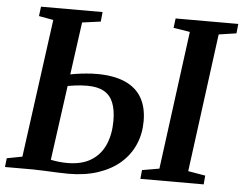

<svg xmlns="http://www.w3.org/2000/svg" viewBox="-52 -807 1109 876"><g transform="rotate(5 502.0 -369.0)"><path d="M292 5.5Q269 5.5 239.5 4.2Q210 3 181 1.5Q152 0 130 0H1L5.5 -40.5L76 -54L162 -687.5L95.5 -699.5L101 -743H383L378.5 -699L294 -687.5L206.5 -51Q223 -47.5 243 -45.2Q263 -43 282.5 -43Q349 -43 391.8 -69.8Q434.5 -96.5 455 -144Q475.5 -191.5 475.5 -253Q475.5 -303 462 -336.2Q448.5 -369.5 419.2 -385.8Q390 -402 342.5 -402Q315 -402 288.2 -398.5Q261.5 -395 242.5 -391.5L248 -444Q264 -448 286.8 -451.5Q309.5 -455 334.5 -457.2Q359.5 -459.5 382 -459.5Q458 -459.5 509.5 -437.5Q561 -415.5 587 -371.8Q613 -328 613 -263Q613 -205 591.5 -155.8Q570 -106.5 528.8 -70.5Q487.5 -34.5 427.8 -14.5Q368 5.5 292 5.5ZM621 0 625 -40.5 703.5 -54 787.5 -687.5 712 -699.5 717.5 -743H1004.5L1000 -699.5L919.5 -687.5L835.5 -54L914.5 -40.5L911 0Z"/></g></svg>

Font: Merriweather 36pt SemiBold
Style: Italic
Weight: 600
Italic angle: -7.8°
Version: Version 2.101